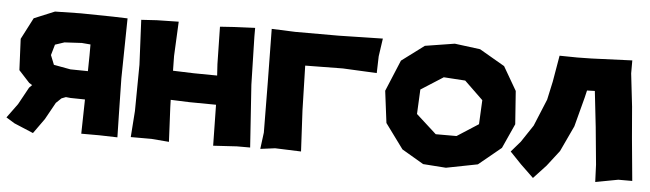

<svg xmlns="http://www.w3.org/2000/svg" viewBox="-46 -633 2675 790"><g transform="rotate(5 1291.0 -238.0)"><path d="M311.5 -321.3 310.5 -254.9 238.3 -255.9 168.9 -268.6 153.3 -307.6 166 -351.6 204.1 -364.3 275.4 -368.2 311.5 -365.2ZM454.1 -485.4 392.6 -487.3 260.7 -489.3 154.3 -487.3 69.3 -452.1 23.4 -363.3 29.3 -234.4 74.2 -185.5 86.9 -177.7 75.2 -166 36.1 -94.7 -6.8 -36.1 28.3 -14.6 107.4 18.6 151.4 -43 190.4 -113.3 211.9 -133.8 229.5 -140.6 249 -138.7 308.6 -137.7 305.7 3.9H379.9L455.1 5.9L453.1 -86.9L450.2 -237.3Z M510.7 -484.4 519.5 -299.8 517.6 -108.4 509.8 0H595.7L668 5.9L661.1 -136.7L660.2 -167L738.3 -164.1L847.7 -163.1L850.6 5.9L948.2 0H1002.9L985.4 -257.8L980.5 -456.1V-492.2L894.5 -488.3L835.9 -484.4L838.9 -330.1L841.8 -283.2L746.1 -284.2L659.2 -287.1L658.2 -347.7L665 -490.2L574.2 -488.3Z M1048.8 -494.1 1051.8 -273.4 1053.7 -66.4 1044.9 2 1105.5 -5.9 1212.9 -2 1204.1 -170.9 1199.2 -355.5 1354.5 -357.4 1495.1 -350.6 1497.1 -419.9 1507.8 -494.1 1325.2 -490.2H1146.5Z M1804.7 -499 1682.6 -479.5 1589.8 -410.2 1536.1 -281.2 1552.7 -149.4 1627.9 -46.9 1717.8 5.9 1812.5 12.7 1942.4 -12.7 2035.2 -88.9 2081.1 -190.4 2071.3 -327.1 2014.6 -424.8 1910.2 -485.4ZM1860.4 -351.6 1937.5 -277.3 1932.6 -177.7 1844.7 -121.1H1758.8L1674.8 -197.3L1679.7 -298.8L1771.5 -357.4Z M2238.3 -487.3 2219.7 -378.9 2203.1 -302.7 2157.2 -191.4 2110.4 -121.1 2072.3 -77.1 2119.1 -28.3 2172.9 23.4 2224.6 -32.2 2274.4 -96.7 2324.2 -203.1 2356.4 -325.2 2363.3 -354.5 2395.5 -355.5 2412.1 -207 2426.8 -53.7 2429.7 17.6 2523.4 0H2581.1L2564.5 -175.8L2553.7 -304.7L2538.1 -440.4V-494.1L2370.1 -487.3L2312.5 -486.3Z"/></g></svg>

Font: MaokenAssortedSans-TC
Style: Regular
Weight: 500
Version: Version 0.83